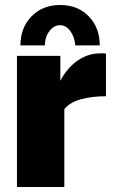

<svg xmlns="http://www.w3.org/2000/svg" viewBox="-20 -750 456 770"><path d="M405 -364Q350 -364 305 -352Q260 -340 238 -312V0H48V-526H222V-426Q250 -479 292 -507.5Q334 -536 381 -536Q392 -536 396.5 -536Q401 -536 405 -535ZM221 -649Q196 -649 178 -625Q160 -601 160 -568H62Q62 -639 106.5 -684.5Q151 -730 221 -730Q292 -730 336 -684.5Q380 -639 380 -568H282Q279 -603 261.5 -626Q244 -649 221 -649Z"/></svg>

Font: Raleway Thin Black
Style: Regular
Weight: 900
Version: Version 4.026